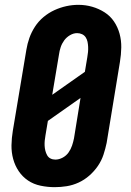

<svg xmlns="http://www.w3.org/2000/svg" viewBox="-20 -766 540 794"><path d="M206 8Q177 8 148 2Q119 -4 96 -19.5Q73 -35 57.5 -58Q42 -81 34.5 -108.5Q27 -136 27.5 -165.5Q28 -195 33 -225L89 -560Q93 -585 101.5 -609Q110 -633 124.5 -655.5Q139 -678 160 -695.5Q181 -713 205 -724Q229 -735 254 -740.5Q279 -746 304 -746Q334 -746 361.5 -738Q389 -730 412.5 -715Q436 -700 451.5 -677Q467 -654 474.5 -626.5Q482 -599 481.5 -569.5Q481 -540 476 -510L421 -175Q416 -151 408 -126.5Q400 -102 385 -80Q370 -58 349.5 -40Q329 -22 305 -11Q281 0 256 4Q231 8 206 8ZM196 -374 331 -469 341 -529Q343 -540 344 -551Q345 -562 344.5 -572.5Q344 -583 342 -593Q340 -603 334.5 -611.5Q329 -620 319.5 -624.5Q310 -629 299 -629Q284 -629 269.5 -620.5Q255 -612 245.5 -599Q236 -586 231 -571Q226 -556 224 -541ZM209 -106Q224 -106 239 -114Q254 -122 263.5 -135.5Q273 -149 278 -164Q283 -179 286 -194L313 -361L178 -266L168 -206Q166 -195 165 -184.5Q164 -174 164.5 -163.5Q165 -153 167.5 -143Q170 -133 175 -124Q180 -115 189 -110.5Q198 -106 209 -106Z"/></svg>

Font: Iosevka Curly Slab HvObl
Style: Regular
Weight: 900
Italic angle: -9°
Monospace: yes
Designer: Belleve Invis
Foundry: Belleve Invis
Version: Version 11.1.0; ttfautohint (v1.8.3)